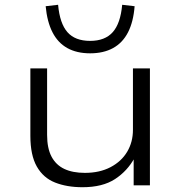

<svg xmlns="http://www.w3.org/2000/svg" viewBox="-20 -775 756 803"><path d="M325 8Q260 8 210.5 -11.5Q161 -31 134 -78.5Q107 -126 107 -207V-489H177V-211Q177 -155 195.5 -120Q214 -85 249 -68.5Q284 -52 335 -52Q397 -52 442.5 -76Q488 -100 512 -140.5Q536 -181 536 -232V-489H607V0H539V-115H543Q513 -60 461 -26Q409 8 325 8ZM357 -552Q301 -552 261.5 -574Q222 -596 199.5 -640Q177 -684 171 -749L223 -755Q230 -677 262 -640.5Q294 -604 357 -604Q419 -604 451.5 -640.5Q484 -677 491 -755L543 -749Q538 -684 515.5 -640Q493 -596 453 -574Q413 -552 357 -552Z"/></svg>

Font: Nunito Sans 10pt Expanded Light
Style: Regular
Weight: 300
Width: 7
Designer: Vernon Adams
Foundry: Vernon Adams
Version: Version 3.101;gftools[0.9.27]